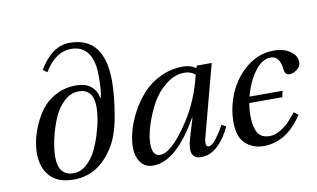

<svg xmlns="http://www.w3.org/2000/svg" viewBox="-76 -899 1764 1069"><g transform="rotate(-10 805.5 -365.0)"><path d="M84 -169Q84 -198 91.5 -236.5Q99 -275 119.5 -323Q140 -371 170 -410Q200 -449 250.5 -475.5Q301 -502 364 -502Q420 -502 450.5 -474.5Q481 -447 484 -411L488 -412Q498 -443 498 -534Q498 -620 465.5 -663.5Q433 -707 373 -707Q283 -707 220 -602L197 -619Q269 -742 370 -742Q566 -742 566 -491Q566 -411 547.5 -301.5Q529 -192 490 -129Q403 12 264 12Q173 12 128.5 -36.5Q84 -85 84 -169ZM181 -129Q181 -23 267 -23Q306 -23 339 -51.5Q372 -80 393 -121.5Q414 -163 429 -212Q444 -261 450 -299.5Q456 -338 456 -362Q456 -467 373 -467Q326 -467 287.5 -430Q249 -393 227 -338Q205 -283 193 -228Q181 -173 181 -129Z M616 -107Q616 -148 629.5 -198.5Q643 -249 672 -303Q701 -357 741 -401Q781 -445 840.5 -473.5Q900 -502 968 -502Q1011 -502 1041 -481L1046 -494H1130L1024 -95Q1009 -40 1034 -40Q1053 -40 1079 -75Q1105 -110 1124 -146L1148 -132Q1120 -69 1077.5 -28.5Q1035 12 982 12Q905 12 938 -100L972 -214H970Q841 12 712 12Q664 12 640 -22.5Q616 -57 616 -107ZM715 -110Q715 -40 759 -40Q824 -40 924 -192Q996 -300 1031 -445Q1007 -467 970 -467Q915 -467 864.5 -427Q814 -387 783 -329.5Q752 -272 733.5 -212.5Q715 -153 715 -110Z M1482 -502Q1538 -502 1574.5 -476.5Q1611 -451 1611 -413Q1611 -390 1589 -373.5Q1567 -357 1547 -357Q1521 -357 1518 -387Q1510 -467 1458 -467Q1409 -467 1367.5 -410.5Q1326 -354 1305 -273H1492L1484 -238H1297Q1291 -202 1291 -168Q1291 -107 1310 -72Q1329 -37 1379 -37Q1409 -37 1440.5 -56.5Q1472 -76 1489 -94.5Q1506 -113 1532 -144L1556 -126Q1466 12 1335 12Q1275 12 1233.5 -26Q1192 -64 1192 -148Q1192 -232 1226.5 -312Q1261 -392 1329 -447Q1397 -502 1482 -502Z"/></g></svg>

Font: Lingua Franca
Style: Italic
Weight: 400
Italic angle: -13°
Version: Version 1.19